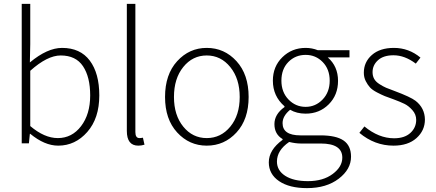

<svg xmlns="http://www.w3.org/2000/svg" viewBox="-20 -739 2246 990"><path d="M280 12Q210 12 136 -49H134L129 0H92V-719H136V-511L134 -417Q224 -492 300 -492Q394 -492 443 -426.5Q492 -361 492 -247Q492 -129 430 -58.5Q368 12 280 12ZM278 -27Q351 -27 398 -88.5Q445 -150 445 -247Q445 -342 408 -397.5Q371 -453 293 -453Q224 -453 136 -374V-89Q209 -27 278 -27Z M693 12Q634 12 634 -64V-719H678V-58Q678 -27 699 -27Q707 -27 717 -29L725 7Q710 12 693 12Z M1046 12Q956 12 893.5 -56Q831 -124 831 -239Q831 -355 893.5 -423.5Q956 -492 1046 -492Q1137 -492 1199.5 -423.5Q1262 -355 1262 -239Q1262 -124 1199.5 -56Q1137 12 1046 12ZM877 -239Q877 -145 925 -86Q973 -27 1046 -27Q1119 -27 1167.5 -86Q1216 -145 1216 -239Q1216 -333 1167.5 -393Q1119 -453 1046 -453Q973 -453 925 -393.5Q877 -334 877 -239Z M1563 231Q1472 231 1419 195Q1366 159 1366 98Q1366 34 1437 -18V-22Q1395 -47 1395 -99Q1395 -150 1447 -187V-191Q1387 -243 1387 -323Q1387 -396 1436 -444Q1485 -492 1556 -492Q1589 -492 1619 -480H1782V-443H1670Q1723 -397 1723 -322Q1723 -249 1675 -201Q1627 -153 1556 -153Q1510 -153 1476 -173Q1437 -141 1437 -104Q1437 -41 1529 -41H1632Q1713 -41 1751.5 -14.5Q1790 12 1790 69Q1790 134 1726.5 182.5Q1663 231 1563 231ZM1556 -188Q1607 -188 1643.5 -226Q1680 -264 1680 -323Q1680 -382 1644 -419Q1608 -456 1556 -456Q1503 -456 1467 -419.5Q1431 -383 1431 -323Q1431 -264 1467.5 -226Q1504 -188 1556 -188ZM1568 195Q1646 195 1695.5 158Q1745 121 1745 74Q1745 1 1634 1H1531Q1504 1 1471 -7Q1408 36 1408 94Q1408 140 1450.5 167.5Q1493 195 1568 195Z M2009 12Q1912 12 1833 -54L1859 -87Q1933 -26 2012 -26Q2066 -26 2096 -53.5Q2126 -81 2126 -121Q2126 -149 2106.5 -171Q2087 -193 2065.5 -203.5Q2044 -214 2009 -227Q1980 -237 1964 -243.5Q1948 -250 1924 -262.5Q1900 -275 1888 -288Q1876 -301 1866 -320.5Q1856 -340 1856 -364Q1856 -419 1897.5 -455.5Q1939 -492 2011 -492Q2088 -492 2148 -442L2124 -411Q2067 -454 2009 -454Q1957 -454 1929 -428.5Q1901 -403 1901 -367Q1901 -347 1909.5 -332Q1918 -317 1937 -305Q1956 -293 1971 -286.5Q1986 -280 2014 -270Q2097 -239 2123 -219Q2170 -182 2171 -123Q2171 -66 2127.5 -27Q2084 12 2009 12Z"/></svg>

Font: Toshiba Sans Light
Style: Regular
Weight: 300
Designer: Paul D. Hunt
Foundry: Toshiba Corporation
Version: Version 2.020;PS 2.0;hotconv 1.0.86;makeotf.lib2.5.63406